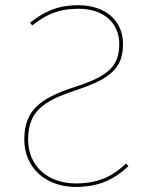

<svg xmlns="http://www.w3.org/2000/svg" viewBox="-20 -711 574 740"><path d="M282.1 -690.9C197.6 -690.9 147.1 -663.4 95.7 -623.4L104.4 -613.3C156.3 -654.3 205.6 -677.3 282.1 -677.3C381.3 -677.3 439.7 -621.1 439.7 -542C439.7 -454.1 396 -417 265.3 -374.7C133.7 -332 73.6 -284.4 73.6 -173.6C73.6 -63.6 157 9.4 271.7 9.4C365.6 9.4 423.4 -22.4 475 -70.7L465.9 -80.9C416.9 -34.7 363.9 -4.1 272.1 -4.1C165 -4.1 88.4 -70.1 88.4 -173.1C88.4 -278.3 142.6 -320.6 270.1 -362.4C408 -407.7 454.1 -449.6 454.1 -542C454.1 -628.3 389.6 -690.8 282.1 -690.8Z"/></svg>

Font: Fira Sans Hair
Style: Regular
Weight: 100
Designer: bBox Type GmbH & Carrois Corporate GbR & Edenspiekermann AG
Foundry: bBox Type GmbH & Carrois Corporate GbR & Edenspiekermann AG
Version: Version 4.300;PS 004.300;hotconv 1.0.88;makeotf.lib2.5.64775